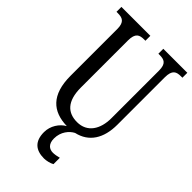

<svg xmlns="http://www.w3.org/2000/svg" viewBox="-283 -803 1131 1131"><g transform="rotate(45 283.0 -237.0)"><path d="M326 240C343 240 372 234 389 224V171C370 176 353 179 339 179C308 179 284 160 284 115C284 58 318 20 349 4C443 -17 491 -93 491 -206V-601C491 -664 517 -673 555 -673H566V-714H366V-673H376C414 -673 439 -664 439 -605V-208C439 -118 397 -49 312 -49C236 -49 184 -93 184 -210V-601C184 -664 210 -673 248 -673H258V-714H17V-673H28C65 -673 92 -664 92 -605V-216C92 -56 167 7 286 10C247 32 216 78 216 130C216 206 256 240 326 240Z"/></g></svg>

Font: Noto Serif Sinhala ExtraCondensed
Style: Regular
Weight: 400
Width: 2
Designer: Jelle Bosma - Monotype Design Team
Foundry: Monotype Imaging Inc.
Version: Version 2.007